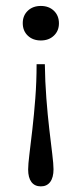

<svg xmlns="http://www.w3.org/2000/svg" viewBox="-20 -447 280 659"><path d="M120.2 192.7Q99.2 192.7 87.9 177.8Q76.6 162.9 76.6 134.7Q76.6 117.7 81 81.9Q85.5 46 91.1 -3.2Q96.8 -52.4 101.2 -109.7Q105.6 -166.9 105.6 -226.6H133.9Q134.7 -166.9 139.1 -109.7Q143.5 -52.4 149.2 -3.6Q154.8 45.2 159.3 81Q163.7 116.9 163.7 133.9Q163.7 162.1 152.4 177.4Q141.1 192.7 120.2 192.7ZM120.2 -308.1Q92.7 -308.1 75.4 -324.6Q58.1 -341.1 58.1 -367.7Q58.1 -393.5 75.4 -410.1Q92.7 -426.6 120.2 -426.6Q147.6 -426.6 164.9 -410.1Q182.3 -393.5 182.3 -366.9Q182.3 -341.1 164.9 -324.6Q147.6 -308.1 120.2 -308.1Z"/></svg>

Font: Playfair
Style: Regular
Weight: 400
Designer: Claus Eggers Sørensen
Foundry: Claus Eggers Sørensen
Version: Version 2.001;gftools[0.9.30]